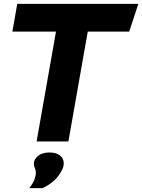

<svg xmlns="http://www.w3.org/2000/svg" viewBox="-20 -730 734 991"><path d="M694 -710 647 -567H433L333 0H169L269 -567H44L69 -710ZM131 241Q150 217 157.5 197Q165 177 165 163Q165 148 160 137.5Q155 127 155 115Q155 91 177 74Q199 57 235 57Q269 57 289 72Q309 87 309 113Q309 142 280 179.5Q251 217 200 241Z"/></svg>

Font: Livvic
Style: Bold Italic
Weight: 700
Italic angle: -10°
Designer: Jacques Le Bailly, Baron von Fonthausen
Version: Version 1.001; ttfautohint (v1.8.2)